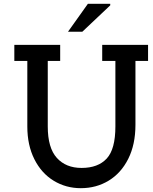

<svg xmlns="http://www.w3.org/2000/svg" viewBox="-20 -975 801 1005"><path d="M557 -947 411 -809H336L440 -955H557ZM755 -656H689V-322Q689 -219 651.5 -144Q614 -69 549 -29.5Q484 10 403 10Q325 10 261 -29Q197 -68 160 -141.5Q123 -215 123 -313V-656H55V-740H295V-656H230V-313Q230 -201 277.5 -148.5Q325 -96 407 -96Q493 -96 538.5 -145Q584 -194 584 -313V-656H515V-740H755Z"/></svg>

Font: Arvo
Style: Regular
Weight: 400
Designer: Anton Koovit (Cyrillic Expansion: Cyreal)
Foundry: Anton Koovit, Yassin Baggar
Version: Version 3.000